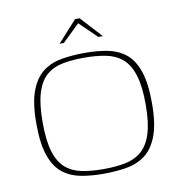

<svg xmlns="http://www.w3.org/2000/svg" viewBox="-72 -673 709 747"><g transform="rotate(-10 282.5 -299.0)"><path d="M277 7Q230 7 189.5 -0.5Q149 -8 118.5 -31.5Q88 -55 71 -102.5Q54 -150 54 -231Q54 -314 73 -362Q92 -410 124.5 -433Q157 -456 199.5 -462.5Q242 -469 288 -469Q335 -469 375.5 -461.5Q416 -454 446.5 -430.5Q477 -407 494 -359.5Q511 -312 511 -231Q511 -148 492 -100Q473 -52 440.5 -29Q408 -6 366 0.5Q324 7 277 7ZM281 -11Q329 -11 367 -18.5Q405 -26 431.5 -48.5Q458 -71 472 -114.5Q486 -158 486 -231Q486 -303 472 -347Q458 -391 431.5 -413.5Q405 -436 367 -443.5Q329 -451 281 -451Q233 -451 195.5 -443.5Q158 -436 132 -413.5Q106 -391 92.5 -347Q79 -303 79 -231Q79 -158 92.5 -114.5Q106 -71 132 -48.5Q158 -26 195.5 -18.5Q233 -11 281 -11ZM197 -521 273 -605H291L368 -521H350L282 -587L214 -521Z"/></g></svg>

Font: Genos Thin Thin
Style: Regular
Weight: 250
Version: Version 1.010